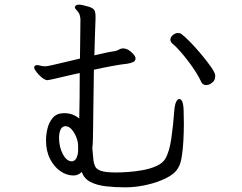

<svg xmlns="http://www.w3.org/2000/svg" viewBox="-20 -779 1040 826"><path d="M382 -89Q384 -74 390 -62Q396 -50 416 -43.5Q436 -37 479 -37Q499 -37 530 -39Q561 -41 594 -47Q627 -53 653.5 -65Q680 -77 692 -97Q709 -128 717 -183Q725 -238 730 -305Q732 -329 738 -341Q744 -353 751 -353Q769 -353 770 -302Q770 -291 770.5 -277Q771 -263 771 -247Q771 -213 769 -175Q767 -137 762 -105Q757 -73 746 -56Q732 -31 694.5 -12.5Q657 6 610 16.5Q563 27 518 27Q475 27 436 22.5Q397 18 369.5 4Q342 -10 332 -39Q324 -32 315.5 -28Q307 -24 296 -24Q267 -24 240 -42.5Q213 -61 195.5 -95Q178 -129 178 -175Q178 -201 184.5 -227Q191 -253 207 -272Q223 -291 252 -292H259Q293 -292 321 -269Q322 -312 322.5 -363.5Q323 -415 323 -465Q323 -465 302.5 -460.5Q282 -456 255 -449.5Q228 -443 207.5 -438.5Q187 -434 185 -434Q174 -434 160.5 -445Q147 -456 137 -469Q127 -482 127 -489Q127 -493 130 -496Q135 -499 139 -499Q144 -499 149.5 -497.5Q155 -496 160 -495Q165 -494 169 -494Q173 -494 177 -494Q183 -494 203 -498.5Q223 -503 248 -509Q273 -515 294.5 -520Q316 -525 324 -527Q325 -594 325.5 -642.5Q326 -691 326 -696Q326 -701 324 -710Q322 -719 319 -723Q315 -730 308.5 -736.5Q302 -743 302 -748Q302 -749 302.5 -749.5Q303 -750 303 -751Q307 -759 319 -759Q326 -759 335 -757Q344 -755 355 -752Q378 -746 384.5 -737.5Q391 -729 391 -708V-698Q390 -668 388.5 -627.5Q387 -587 386 -541Q412 -547 435 -552Q458 -557 474 -559Q484 -561 492.5 -566Q501 -571 511 -571Q512 -571 513.5 -570.5Q515 -570 516 -570Q528 -569 543 -556.5Q558 -544 562 -533Q563 -531 563 -527Q563 -517 552.5 -512Q542 -507 528 -505Q500 -502 462.5 -495Q425 -488 384 -479Q383 -410 382 -343Q381 -276 380.5 -227.5Q380 -179 379 -164Q379 -160 378.5 -154.5Q378 -149 377 -143ZM892 -423Q888 -419 881 -416Q874 -413 866 -413Q851 -413 844 -430Q838 -444 824 -466.5Q810 -489 791.5 -513.5Q773 -538 754.5 -559Q736 -580 722 -591Q713 -599 713 -608Q713 -619 723.5 -628Q734 -637 746 -637Q755 -637 760 -633Q774 -623 798 -598.5Q822 -574 846.5 -544.5Q871 -515 888.5 -490Q906 -465 906 -453Q906 -432 892 -423ZM292 -85Q304 -88 309.5 -100.5Q315 -113 316 -126V-151Q316 -170 308 -189.5Q300 -209 288 -222.5Q276 -236 262 -236H259Q245 -234 239.5 -219Q234 -204 234 -187Q234 -146 250.5 -115.5Q267 -85 289 -85Z"/></svg>

Font: Moon Stars Kai HW
Style: Regular
Weight: 400
Designer: GuiWonder
Version: Version 1.101